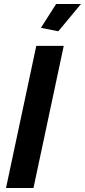

<svg xmlns="http://www.w3.org/2000/svg" viewBox="-20 -938 424 958"><path d="M161 -709H298L147 0H10ZM271 -782 184 -799 260 -918H384Z"/></svg>

Font: Raleway Thin
Style: Bold Italic
Weight: 700
Italic angle: -12°
Version: Version 4.026